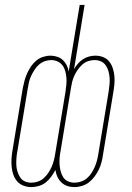

<svg xmlns="http://www.w3.org/2000/svg" viewBox="-20 -755 540 783"><path d="M107 8Q91 8 75.5 2Q60 -4 50 -15.5Q40 -27 34.5 -42.5Q29 -58 27.5 -74.5Q26 -91 27 -108Q28 -125 31 -142L73 -396Q76 -411 80 -426Q84 -441 90.5 -455.5Q97 -470 106 -483.5Q115 -497 127.5 -507.5Q140 -518 155.5 -523Q171 -528 186 -528Q200 -528 213.5 -523.5Q227 -519 236.5 -510Q246 -501 252 -489Q258 -477 260 -463L305 -735H325L282 -473Q289 -485 298 -495.5Q307 -506 318.5 -513.5Q330 -521 343 -524.5Q356 -528 369 -528Q386 -528 401 -522Q416 -516 425.5 -504Q435 -492 440 -476.5Q445 -461 446.5 -445Q448 -429 446.5 -412Q445 -395 442 -378L400 -124Q398 -109 394 -93.5Q390 -78 383 -63.5Q376 -49 366 -35.5Q356 -22 343.5 -12Q331 -2 315 3Q299 8 284 8Q268 8 254.5 3.5Q241 -1 230.5 -11Q220 -21 214 -34Q208 -47 206 -62Q198 -47 188.5 -34Q179 -21 166.5 -11Q154 -1 138 3.5Q122 8 107 8ZM284 -10Q297 -10 310.5 -14.5Q324 -19 335 -28.5Q346 -38 353.5 -50Q361 -62 366.5 -74.5Q372 -87 375.5 -100.5Q379 -114 381 -127L423 -381Q425 -396 426.5 -410Q428 -424 427 -437.5Q426 -451 422.5 -464Q419 -477 411.5 -488Q404 -499 392 -504.5Q380 -510 365 -510Q352 -510 339 -505.5Q326 -501 315.5 -491.5Q305 -482 297 -470.5Q289 -459 283 -446Q277 -433 274 -420Q271 -407 269 -394L227 -139Q224 -124 223 -110Q222 -96 223 -82.5Q224 -69 227.5 -56Q231 -43 238 -32Q245 -21 257.5 -15.5Q270 -10 284 -10ZM108 -10Q121 -10 134.5 -14.5Q148 -19 158.5 -28.5Q169 -38 177 -50Q185 -62 190.5 -74.5Q196 -87 199.5 -100.5Q203 -114 205 -127L247 -380Q249 -395 250.5 -409Q252 -423 251 -436.5Q250 -450 246.5 -463.5Q243 -477 235.5 -487.5Q228 -498 215.5 -504Q203 -510 189 -510Q176 -510 163 -505.5Q150 -501 139 -491.5Q128 -482 120.5 -470Q113 -458 107 -445.5Q101 -433 98 -419.5Q95 -406 93 -393L51 -139Q48 -124 47 -110Q46 -96 46.5 -82.5Q47 -69 51 -56Q55 -43 62 -32Q69 -21 81 -15.5Q93 -10 108 -10Z"/></svg>

Font: Iosevka Thin
Style: Italic
Weight: 100
Italic angle: -9°
Monospace: yes
Designer: Belleve Invis
Foundry: Belleve Invis
Version: Version 32.5.0; ttfautohint (v1.8.4)